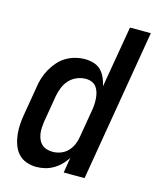

<svg xmlns="http://www.w3.org/2000/svg" viewBox="-112 -812 730 898"><g transform="rotate(15 253.0 -363.5)"><path d="M149 8Q123 8 99.5 -1Q76 -10 60.5 -28Q45 -46 37 -70Q29 -94 26.5 -119Q24 -144 26 -170Q28 -196 33 -222L55 -352Q58 -375 65 -397.5Q72 -420 84 -441.5Q96 -463 112.5 -482Q129 -501 150 -513.5Q171 -526 194.5 -532Q218 -538 241 -538Q263 -538 284 -531.5Q305 -525 319 -510.5Q333 -496 341.5 -476.5Q350 -457 354 -437L405 -735H506L382 0H281L293 -75Q282 -56 266 -40Q250 -24 231 -13Q212 -2 191 3Q170 8 149 8ZM205 -80Q224 -80 243.5 -87Q263 -94 277.5 -109Q292 -124 300 -142.5Q308 -161 311 -181L333 -311Q336 -326 337 -341.5Q338 -357 337 -372Q336 -387 332 -401.5Q328 -416 319.5 -427.5Q311 -439 297.5 -444.5Q284 -450 268 -450Q247 -450 226 -441.5Q205 -433 189.5 -416.5Q174 -400 165.5 -379Q157 -358 153 -337L131 -207Q129 -192 128 -177Q127 -162 129 -148Q131 -134 136.5 -121Q142 -108 152 -98.5Q162 -89 176 -84.5Q190 -80 205 -80Z"/></g></svg>

Font: iosevka_custom_sans_ss08 SmBd
Style: Italic
Weight: 600
Italic angle: -10°
Designer: Belleve Invis
Foundry: Belleve Invis
Version: Version 10.3.0; ttfautohint (v1.8.3)